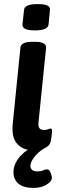

<svg xmlns="http://www.w3.org/2000/svg" viewBox="-20 -730 305 941"><path d="M151 -581Q118 -581 103.5 -588.5Q89 -596 90 -610L98 -682Q99 -695 115 -702.5Q131 -710 165 -710Q198 -710 212 -703Q226 -696 225 -682L218 -610Q215 -581 151 -581ZM143 191Q96 191 71 170.5Q46 150 46 114Q46 83 64.5 54.5Q83 26 116 4Q78 -4 57 -34.5Q36 -65 43 -129L80 -496Q83 -525 136 -525H155Q182 -525 194.5 -517Q207 -509 206 -497L169 -133Q166 -111 173 -102Q180 -93 196 -93Q208 -93 216 -96.5Q224 -100 228 -100Q235 -100 235 -89Q235 -86 234 -73.5Q233 -61 229 -38Q226 -25 217 -16Q208 -7 195 -2Q166 16 147.5 40.5Q129 65 129 84Q129 95 137.5 102.5Q146 110 163 110Q183 110 191.5 105Q200 100 212 100Q221 100 227.5 115Q234 130 234 143Q234 159 208 175Q182 191 143 191Z"/></svg>

Font: Asap SemiBold
Style: Italic
Weight: 600
Italic angle: -6°
Designer: Pablo Cosgaya
Foundry: Omnibus-Type
Version: Version 3.001; ttfautohint (v1.8.3)